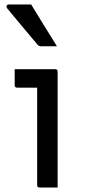

<svg xmlns="http://www.w3.org/2000/svg" viewBox="-20 -843 390 863"><path d="M147 -11V-449H57Q46 -449 46 -460V-532H228Q239 -532 239 -521V0H158Q147 0 147 -11ZM120 -823Q149 -775 178.5 -727.5Q208 -680 236 -635H165Q154 -635 148 -643Q120 -677 98.5 -702Q77 -727 57 -751.5Q37 -776 12 -806Q8 -811 10 -817Q12 -823 19 -823Z"/></svg>

Font: Recursive Sn Lnr St
Style: Regular
Weight: 400
Version: Version 1.079;hotconv 1.0.112;makeotfexe 2.5.65598; ttfautoh